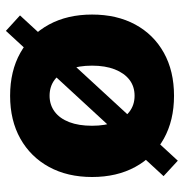

<svg xmlns="http://www.w3.org/2000/svg" viewBox="-6 -586 617 644"><g transform="rotate(-90 302.0 -264.5)"><path d="M302.2 11.2Q219.7 11.2 158.4 -22.9Q97.2 -57.1 63.5 -118.9Q29.8 -180.7 29.8 -263.7Q29.8 -346.2 63.5 -408Q97.2 -469.7 158.4 -504.2Q219.7 -538.6 302.2 -538.6Q385.3 -538.6 446.5 -504.2Q507.8 -469.7 541.3 -408Q574.7 -346.2 574.7 -263.7Q574.7 -180.7 541.3 -118.9Q507.8 -57.1 446.5 -22.9Q385.3 11.2 302.2 11.2ZM302.2 -121.1Q333.5 -121.1 356 -138.4Q378.4 -155.8 390.9 -187.7Q403.3 -219.7 403.3 -263.7Q403.3 -308.6 390.9 -340.3Q378.4 -372.1 356 -389.2Q333.5 -406.2 302.2 -406.2Q272 -406.2 249 -389.2Q226.1 -372.1 213.9 -340.3Q201.7 -308.6 201.7 -263.7Q201.7 -219.7 213.9 -187.7Q226.1 -155.8 248.8 -138.4Q271.5 -121.1 302.2 -121.1ZM84.5 23.9 32.7 -23.9 520 -552.7 571.8 -505.4Z"/></g></svg>

Font: Inter 24pt ExtraBold
Style: Regular
Weight: 800
Designer: Rasmus Andersson
Foundry: rsms
Version: Version 4.001;git-66647c0bb